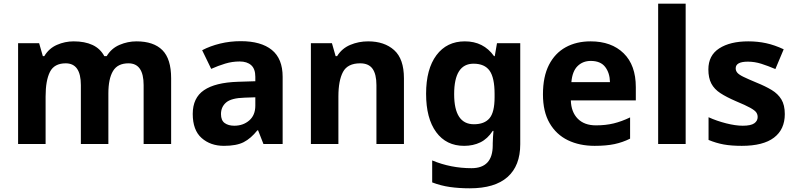

<svg xmlns="http://www.w3.org/2000/svg" viewBox="-20 -780 4309 1040"><path d="M719 -556Q812 -556 859.5 -508.5Q907 -461 907 -356V0H758V-319Q758 -437 676 -437Q617 -437 592 -395Q567 -353 567 -274V0H418V-319Q418 -437 336 -437Q274 -437 250.5 -390.5Q227 -344 227 -257V0H78V-546H192L212 -476H220Q245 -518 288.5 -537Q332 -556 379 -556Q439 -556 481 -536.5Q523 -517 545 -476H558Q583 -518 627.5 -537Q672 -556 719 -556Z M1284 -557Q1394 -557 1452.5 -509.5Q1511 -462 1511 -364V0H1407L1378 -74H1374Q1339 -30 1300 -10Q1261 10 1193 10Q1120 10 1072 -32.5Q1024 -75 1024 -163Q1024 -250 1085 -291.5Q1146 -333 1268 -337L1363 -340V-364Q1363 -407 1340.5 -427Q1318 -447 1278 -447Q1238 -447 1200 -435.5Q1162 -424 1124 -407L1075 -508Q1119 -531 1172.5 -544Q1226 -557 1284 -557ZM1305 -251Q1233 -249 1205 -225Q1177 -201 1177 -162Q1177 -128 1197 -113.5Q1217 -99 1249 -99Q1297 -99 1330 -127.5Q1363 -156 1363 -208V-253Z M1974 -556Q2062 -556 2115 -508.5Q2168 -461 2168 -356V0H2019V-319Q2019 -378 1998 -407.5Q1977 -437 1931 -437Q1863 -437 1838 -390.5Q1813 -344 1813 -257V0H1664V-546H1778L1798 -476H1806Q1832 -518 1877.5 -537Q1923 -556 1974 -556Z M2498 -556Q2599 -556 2656 -476H2660L2672 -546H2798V1Q2798 118 2729 179Q2660 240 2525 240Q2467 240 2417.5 233Q2368 226 2321 208V89Q2422 131 2534 131Q2649 131 2649 7V-4Q2649 -21 2650.5 -39Q2652 -57 2653 -71H2649Q2621 -28 2582 -9Q2543 10 2494 10Q2397 10 2342.5 -64.5Q2288 -139 2288 -272Q2288 -406 2344 -481Q2400 -556 2498 -556ZM2545 -435Q2440 -435 2440 -270Q2440 -107 2547 -107Q2604 -107 2631.5 -139.5Q2659 -172 2659 -253V-271Q2659 -359 2632 -397Q2605 -435 2545 -435Z M3179 -556Q3292 -556 3358 -491.5Q3424 -427 3424 -308V-236H3072Q3074 -173 3109.5 -137Q3145 -101 3208 -101Q3261 -101 3304 -111.5Q3347 -122 3393 -144V-29Q3353 -9 3308.5 0.5Q3264 10 3201 10Q3119 10 3056 -20.5Q2993 -51 2957 -113Q2921 -175 2921 -269Q2921 -365 2953.5 -428.5Q2986 -492 3044 -524Q3102 -556 3179 -556ZM3180 -450Q3137 -450 3108.5 -422Q3080 -394 3075 -335H3284Q3283 -385 3258 -417.5Q3233 -450 3180 -450Z M3694 0H3545V-760H3694Z M4231 -162Q4231 -79 4172.5 -34.5Q4114 10 3998 10Q3941 10 3900 2.5Q3859 -5 3818 -22V-145Q3862 -125 3913 -112Q3964 -99 4003 -99Q4047 -99 4065.5 -112Q4084 -125 4084 -146Q4084 -160 4076.5 -171Q4069 -182 4044 -196Q4019 -210 3966 -232Q3915 -254 3882 -275.5Q3849 -297 3833 -327.5Q3817 -358 3817 -404Q3817 -480 3876 -518Q3935 -556 4033 -556Q4084 -556 4130 -546Q4176 -536 4225 -513L4180 -406Q4140 -423 4104 -434.5Q4068 -446 4031 -446Q3965 -446 3965 -410Q3965 -397 3973.5 -386.5Q3982 -376 4006.5 -364Q4031 -352 4079 -332Q4126 -313 4160 -292.5Q4194 -272 4212.5 -241.5Q4231 -211 4231 -162Z"/></svg>

Font: Noto Sans Ethiopic
Style: Bold
Weight: 700
Designer: Monotype Design Team
Foundry: Monotype Imaging Inc.
Version: Version 2.102; ttfautohint (v1.8.4.7-5d5b)